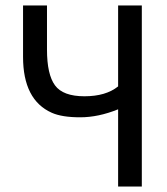

<svg xmlns="http://www.w3.org/2000/svg" viewBox="-20 -685 613 704"><path d="M152.3 -502.9Q152.3 -412.1 181.6 -372.1Q210.9 -332 289.6 -332Q368.2 -332 413.1 -368.2V-665H500V-1H413.1V-284.2Q340.8 -254.9 273.9 -254.9Q207 -254.9 169.9 -271.5Q64.5 -318.4 64.5 -476.6V-665H152.3Z"/></svg>

Font: BF_TEXT
Style: Regular
Weight: 400
Foundry: EA DICE
Version: Version 1.404